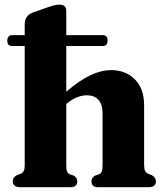

<svg xmlns="http://www.w3.org/2000/svg" viewBox="-20 -784 694 804"><path d="M10.5 -614.5Q10.5 -624.5 16 -630.8Q21.5 -637 30 -637H83.5V-683Q83.5 -719.5 120 -732.5L180 -753.5Q197.5 -759.5 207.8 -762Q218 -764.5 230.5 -764.5Q257.5 -764.5 257.5 -737.5V-637H410.5Q430.5 -637 430.5 -614.5Q430.5 -591.5 410.5 -591.5H257.5V-400Q315 -449 360.2 -469.8Q405.5 -490.5 444.5 -490.5Q506.5 -490.5 545 -451.5Q583.5 -412.5 583.5 -343V-94Q583.5 -76 587.8 -68.2Q592 -60.5 600 -56.5L614 -51.5Q633 -41 633 -25Q633 0 601.5 0H391.5Q363 0 363 -25Q363 -40.5 379 -49L394 -54Q403 -57.5 406.2 -66Q409.5 -74.5 409.5 -94V-309Q409.5 -347 392.2 -366Q375 -385 344 -385Q324.5 -385 303.5 -377Q282.5 -369 260 -350.5L257.5 -348V-93.5Q257.5 -74.5 261 -66Q264.5 -57.5 272.5 -54L288 -49Q303.5 -40.5 303.5 -25Q303.5 0 275 0H65.5Q33.5 0 33.5 -25Q33.5 -42 52.5 -51.5L68 -56.5Q75.5 -60.5 79.5 -68Q83.5 -75.5 83.5 -93V-591.5H29Q10.5 -591.5 10.5 -614.5Z"/></svg>

Font: Fraunces 9pt S000
Style: Bold
Weight: 700
Version: Version 1.000; ttfautohint (v1.8.3)